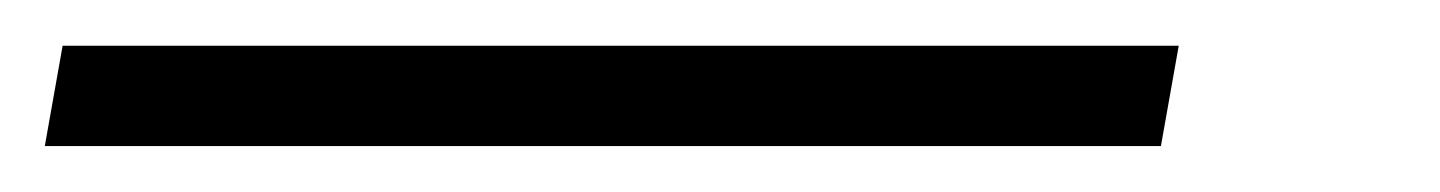

<svg xmlns="http://www.w3.org/2000/svg" viewBox="-24 -20 630 84"><path d="M-4.4 43.9 3.4 0H491.7L483.9 43.9Z"/></svg>

Font: Cascadia Mono PL ExtraLight
Style: Italic
Weight: 200
Italic angle: -10°
Monospace: yes
Designer: Aaron Bell
Foundry: Saja Typeworks
Version: Version 2404.023; ttfautohint (v1.8.4)